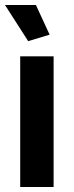

<svg xmlns="http://www.w3.org/2000/svg" viewBox="-20 -750 295 770"><path d="M61 0V-524H195V0ZM0 -730H124L179 -611L93 -585Z"/></svg>

Font: IngvarSans
Style: Bold
Weight: 700
Version: Version 3.000